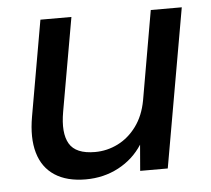

<svg xmlns="http://www.w3.org/2000/svg" viewBox="-43 -558 677 617"><g transform="rotate(-5 295.0 -250.0)"><path d="M210 12Q149 12 110 -13.5Q71 -39 57 -87.5Q43 -136 55 -204L109 -512H209L156 -211Q144 -143 164.5 -108Q185 -73 247 -73Q286 -73 321 -90.5Q356 -108 381 -142Q406 -176 415 -225L465 -512H565L475 0H386L393 -84Q364 -39 316 -13.5Q268 12 210 12Z"/></g></svg>

Font: DM Sans 12pt Medium
Style: Italic
Weight: 500
Italic angle: -10°
Version: Version 4.004;gftools[0.9.30]